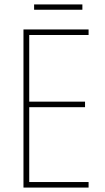

<svg xmlns="http://www.w3.org/2000/svg" viewBox="-20 -847 472 867"><path d="M352 -827H134V-803H352ZM380 0V-25H112V-363H364V-388H112V-689H380V-714H86V0Z"/></svg>

Font: Noto Sans Kannada Condensed Thin
Style: Regular
Weight: 100
Width: 3
Designer: Jelle Bosma - Monotype Design Team
Foundry: Monotype Imaging Inc.
Version: Version 2.005